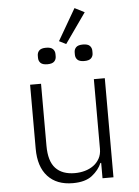

<svg xmlns="http://www.w3.org/2000/svg" viewBox="-60 -938 720 996"><g transform="rotate(-5 300.0 -440.0)"><path d="M434 -80H430Q415 -44 379.5 -16Q344 12 279 12Q195 12 148.5 -38.5Q102 -89 102 -183V-516H159V-193Q159 -113 193.5 -76Q228 -39 294 -39Q321 -39 346 -46Q371 -53 390.5 -67Q410 -81 422 -102.5Q434 -124 434 -153V-516H491V0H434ZM307 -710 271 -728 366 -892 417 -866ZM201 -614Q176 -614 165.5 -624.5Q155 -635 155 -651V-663Q155 -679 165.5 -689.5Q176 -700 201 -700Q226 -700 236.5 -689.5Q247 -679 247 -663V-651Q247 -635 236.5 -624.5Q226 -614 201 -614ZM393 -614Q368 -614 357.5 -624.5Q347 -635 347 -651V-663Q347 -679 357.5 -689.5Q368 -700 393 -700Q418 -700 428.5 -689.5Q439 -679 439 -663V-651Q439 -635 428.5 -624.5Q418 -614 393 -614Z"/></g></svg>

Font: IBM Plex Mono Light
Style: Regular
Weight: 300
Monospace: yes
Designer: Mike Abbink, Paul van der Laan, Pieter van Rosmalen
Foundry: Bold Monday
Version: Version 2.3